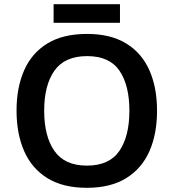

<svg xmlns="http://www.w3.org/2000/svg" viewBox="-20 -887 830 917"><path d="M730 -358Q730 -247 693.5 -164.5Q657 -82 582.5 -36Q508 10 395 10Q281 10 206.5 -36Q132 -82 95.5 -165Q59 -248 59 -359Q59 -469 95.5 -551.5Q132 -634 206.5 -679.5Q281 -725 396 -725Q508 -725 582.5 -679.5Q657 -634 693.5 -551.5Q730 -469 730 -358ZM191 -358Q191 -236 240 -166Q289 -96 395 -96Q502 -96 550 -166Q598 -236 598 -358Q598 -480 550.5 -549.5Q503 -619 396 -619Q289 -619 240 -549.5Q191 -480 191 -358ZM553 -867V-778H236V-867Z"/></svg>

Font: Noto Sans New Tai Lue Semibold
Style: Regular
Weight: 400
Designer: Monotype Design Team
Foundry: Monotype Imaging Inc.
Version: Version 2.004; ttfautohint (v1.8.4.7-5d5b)